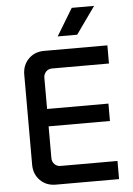

<svg xmlns="http://www.w3.org/2000/svg" viewBox="-60 -956 695 1001"><g transform="rotate(-5 287.0 -455.5)"><path d="M191 0Q141 0 109 -32.5Q77 -65 77 -114V-586Q77 -635 109 -667.5Q141 -700 191 -700H522V-605H224Q205 -605 192.5 -592Q180 -579 180 -560V-140Q180 -121 192.5 -108Q205 -95 224 -95H522V0ZM128 -306V-397H501V-306ZM268 -769 354 -911H471L370 -769Z"/></g></svg>

Font: SUSE Medium
Style: Regular
Weight: 500
Designer: Rene Bieder
Foundry: SUSE
Version: Version 1.000